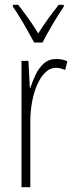

<svg xmlns="http://www.w3.org/2000/svg" viewBox="-20 -835 311 804"><path d="M216 -588Q226 -588 238.5 -586Q251 -584 262 -578L253 -542Q246 -545 236 -548Q226 -551 215 -551Q189 -551 169 -531Q149 -511 135 -478.5Q121 -446 114 -406.5Q107 -367 107 -329V-51H70V-580H99L105 -467H107Q116 -495 129.5 -523Q143 -551 164 -569.5Q185 -588 216 -588ZM123 -657Q110 -681 94 -709.5Q78 -738 62 -764Q46 -790 34 -807V-815H56Q75 -791 98 -759Q121 -727 140 -695Q161 -728 180.5 -755Q200 -782 226 -815H247V-807Q225 -775 200.5 -733.5Q176 -692 158 -657Z"/></svg>

Font: Noto Sans Tamil UI ExtraCondensed ExtraLight
Style: Regular
Weight: 200
Width: 2
Designer: Jelle Bosma - Monotype Design Team
Foundry: Monotype Imaging Inc.
Version: Version 2.004; ttfautohint (v1.8.4.7-5d5b)